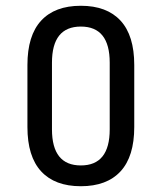

<svg xmlns="http://www.w3.org/2000/svg" viewBox="-20 -633 560 665"><path d="M445 -193Q445 -91 397.5 -39.5Q350 12 260 12Q170 12 122.5 -39.5Q75 -91 75 -193V-408Q75 -510 122.5 -561.5Q170 -613 260 -613Q350 -613 397.5 -561.5Q445 -510 445 -408ZM360 -185V-416Q360 -541 260 -541Q160 -541 160 -416V-185Q160 -60 260 -60Q360 -60 360 -185Z"/></svg>

Font: RopaSansRegular
Style: Regular
Weight: 400
Designer: Botio Nikoltchev
Foundry: Botjo Nikoltchev
Version: Version 1.002